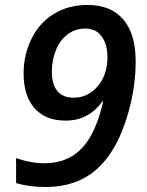

<svg xmlns="http://www.w3.org/2000/svg" viewBox="-20 -744 591 774"><path d="M526.9 -497.1Q526.9 -397 498.5 -294.7Q470.2 -192.4 424.1 -124.3Q377.9 -56.2 313.7 -23.2Q249.5 9.8 162.1 9.8Q97.2 9.8 44.9 -5.9V-106.9Q104 -85.9 160.2 -85.9Q252 -85.9 309.6 -146Q367.2 -206.1 396 -335.9H393.1Q337.9 -257.8 244.1 -257.8Q163.6 -257.8 119.4 -307.6Q75.2 -357.4 75.2 -448.2Q75.2 -524.4 107.9 -589.4Q140.6 -654.3 199 -689.2Q257.3 -724.1 333 -724.1Q426.8 -724.1 476.8 -665.8Q526.9 -607.4 526.9 -497.1ZM324.2 -628.9Q284.2 -628.9 253.2 -606Q222.2 -583 205.6 -542.5Q189 -502 189 -455.1Q189 -403.8 211.4 -377Q233.9 -350.1 276.9 -350.1Q334 -350.1 373.5 -396Q413.1 -441.9 413.1 -513.2Q413.1 -565.9 389.6 -597.4Q366.2 -628.9 324.2 -628.9Z"/></svg>

Font: f52724691920640   
Style: Italic
Weight: 600
Italic angle: -12°
Foundry: Ascender Corporation
Version: Version 1.10